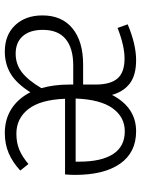

<svg xmlns="http://www.w3.org/2000/svg" viewBox="86 -660 585 797"><g transform="rotate(90 378.5 -261.5)"><path d="M704 -239H390Q394 -136 433 -86.5Q472 -37 535 -37Q572 -37 601 -49Q630 -61 661 -87L688 -53Q653 -21 615.5 -5Q578 11 532 11Q475 11 432 -16.5Q389 -44 363 -95Q327 -38 286.5 -13.5Q246 11 194 11Q125 11 84.5 -32Q44 -75 44 -145Q44 -226 98 -270Q152 -314 247 -314H331V-365Q331 -428 305.5 -457Q280 -486 223 -486Q170 -486 96 -457L81 -499Q164 -534 230 -534Q291 -534 325.5 -508.5Q360 -483 374 -434Q426 -534 525 -534Q613 -534 659.5 -467.5Q706 -401 706 -281Q706 -259 704 -239ZM651 -299Q651 -390 619.5 -438.5Q588 -487 525 -487Q466 -487 429.5 -436.5Q393 -386 389 -283H651ZM346 -141Q331 -192 331 -256V-273H252Q180 -273 142 -241.5Q104 -210 104 -147Q104 -93 130 -63.5Q156 -34 203 -34Q246 -34 279.5 -59.5Q313 -85 346 -141Z"/></g></svg>

Font: Fira Sans Condensed Light
Style: Regular
Weight: 300
Width: 3
Designer: bBox Type GmbH & Carrois Corporate GbR & Edenspiekermann AG
Foundry: bBox Type GmbH & Carrois Corporate GbR & Edenspiekermann AG
Version: Version 4.301